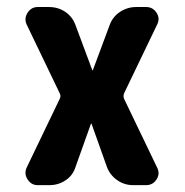

<svg xmlns="http://www.w3.org/2000/svg" viewBox="-20 -540 540 560"><path d="M438.5 -468.8 341.8 -267.6Q338.9 -259.8 341.8 -252L438.5 -50.8Q447.3 -33.2 436.5 -16.6Q425.8 0 406.2 0H368.2Q342.8 0 321.8 -14.6Q300.8 -29.3 292 -52.7L247.1 -178.7Q247.1 -179.7 246.1 -179.7Q245.1 -179.7 245.1 -178.7L200.2 -52.7Q192.4 -28.3 171.4 -14.2Q150.4 0 124 0H89.8Q71.3 0 60.5 -16.6Q49.8 -33.2 57.6 -50.8L154.3 -252Q158.2 -259.8 154.3 -267.6L57.6 -468.8Q49.8 -486.3 60.5 -502.9Q71.3 -519.5 89.8 -519.5H123Q149.4 -519.5 170.4 -505.4Q191.4 -491.2 200.2 -466.8L249 -335.9Q249 -335 250 -335Q251 -335 251 -335.9L299.8 -466.8Q308.6 -491.2 330.1 -505.4Q351.6 -519.5 377 -519.5H406.2Q425.8 -519.5 436.5 -502.9Q447.3 -486.3 438.5 -468.8Z"/></svg>

Font: Rounded Mgen+ 2m bold
Style: Bold
Weight: 700
Designer: [Source Han Sans]
Ryoko NISHIZUKA  (kana & ideographs); Paul D. Hunt (Latin, Greek & Cyrillic); Wenlong ZHANG  (bopomofo
Version: Version 1.059.20150602